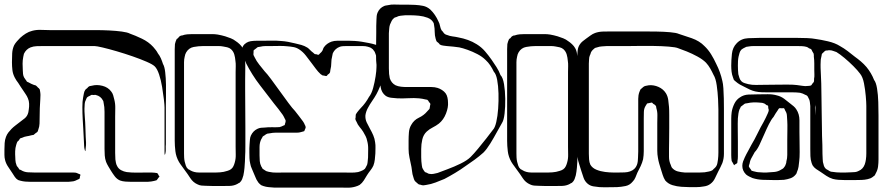

<svg xmlns="http://www.w3.org/2000/svg" viewBox="-33 -779 3987 867"><path d="M716 -301Q716 -290 716 -266Q716 -242 716 -214.5Q716 -187 716 -163Q716 -139 716 -128Q715 -118 715.5 -107.5Q716 -97 714 -87L711 -78V-81Q710 -83 710 -89V-294Q710 -305 707 -330.5Q704 -356 699 -386.5Q694 -417 685.5 -442.5Q677 -468 666 -479Q657 -488 629.5 -500Q602 -512 566 -524.5Q530 -537 494 -547.5Q458 -558 430.5 -564.5Q403 -571 394 -571H160Q147 -571 132.5 -570.5Q118 -570 105 -565Q85 -557 75 -536L72 -522Q69 -507 69 -491.5Q69 -476 70 -461Q70 -454 71 -445Q72 -436 76 -429Q77 -427 79 -424.5Q81 -422 82 -420Q84 -418 85.5 -415.5Q87 -413 88 -411Q90 -409 96 -407Q108 -400 119 -396L129 -393Q132 -391 134.5 -388Q137 -385 139 -383Q141 -382 142.5 -380.5Q144 -379 145 -377Q147 -376 147 -372.5Q147 -369 148 -367Q151 -352 149 -331Q146 -291 146 -249Q146 -235 145.5 -221Q145 -207 140 -194Q139 -192 138.5 -189Q138 -186 136 -184Q135 -182 132 -180.5Q129 -179 127 -177Q126 -176 123.5 -174Q121 -172 119 -170Q117 -169 113.5 -169Q110 -169 108 -168Q98 -165 87.5 -163.5Q77 -162 67 -157Q65 -156 62 -155.5Q59 -155 57 -153Q56 -152 54.5 -149Q53 -146 51 -144Q45 -140 44 -136Q43 -134 42 -130.5Q41 -127 40 -124Q36 -111 35.5 -96.5Q35 -82 36 -69Q36 -62 36.5 -56.5Q37 -51 38 -45Q39 -42 40 -38.5Q41 -35 42 -32Q43 -29 45.5 -26.5Q48 -24 50 -21L54 -14Q56 -13 59.5 -12Q63 -11 65 -9Q78 -2 92.5 -1Q107 0 121 0H294Q301 0 306.5 0.5Q312 1 318 4Q320 5 322.5 6Q325 7 328 8Q328 9 329 9Q330 9 330 10Q331 11 329.5 13.5Q328 16 328 18Q328 24 326 28Q325 29 323.5 29.5Q322 30 320 31L307 37Q300 40 291.5 40.5Q283 41 276 42H105Q93 42 81.5 41Q70 40 59 37L49 34Q40 29 34 20Q28 11 23 3Q14 -11 4 -25.5Q-6 -40 -10 -56Q-13 -67 -13 -79.5Q-13 -92 -13 -104Q-13 -118 -12 -133Q-11 -148 -6 -161Q-2 -172 5 -181Q12 -190 19 -197Q27 -205 35.5 -211.5Q44 -218 53 -225Q67 -235 79 -245Q91 -255 95 -272Q96 -275 96 -278.5Q96 -282 97 -285Q99 -297 98.5 -310.5Q98 -324 93 -335Q89 -345 83 -353.5Q77 -362 72 -370Q66 -378 60.5 -387Q55 -396 49 -405Q45 -410 41 -416Q37 -422 34 -428Q25 -445 23 -462.5Q21 -480 21 -498Q21 -518 22 -538Q23 -558 31 -575Q36 -584 43.5 -592.5Q51 -601 58 -608Q70 -619 83.5 -627.5Q97 -636 113 -640Q132 -645 153 -644Q174 -643 193 -643H366Q377 -643 403 -643Q429 -643 460 -641.5Q491 -640 517 -636.5Q543 -633 554 -627Q577 -619 607.5 -604.5Q638 -590 659 -567Q665 -560 670.5 -553Q676 -546 680 -538Q688 -528 693.5 -515.5Q699 -503 703 -490Q710 -479 713 -453Q716 -427 716.5 -396.5Q717 -366 716.5 -339.5Q716 -313 716 -301ZM677 3Q679 4 681 8Q683 12 684 14Q685 15 686 16Q687 17 687 19Q686 20 685 21Q684 22 683 23Q681 26 678.5 29.5Q676 33 674 35Q672 36 668.5 36.5Q665 37 663 38Q652 41 634 42H559Q547 42 533.5 41Q520 40 509 36Q495 30 485.5 17.5Q476 5 468 -8Q462 -18 456 -28Q450 -38 446 -48Q441 -62 440 -77Q439 -92 439 -106V-274Q439 -297 435 -314Q434 -316 434 -319.5Q434 -323 432 -325Q422 -345 400 -350Q398 -351 395 -350.5Q392 -350 390 -350Q387 -350 384 -350.5Q381 -351 379 -350L372 -346Q369 -345 365.5 -343Q362 -341 360 -339Q359 -338 358 -335.5Q357 -333 356 -331Q355 -328 353.5 -325Q352 -322 351 -319Q350 -315 349.5 -310Q349 -305 349 -300Q348 -288 348.5 -275.5Q349 -263 350 -250Q352 -228 352.5 -206Q353 -184 354 -161Q355 -148 355.5 -135.5Q356 -123 354 -111Q354 -108 353.5 -105Q353 -102 353 -100Q353 -97 352 -97Q351 -96 351 -98Q351 -100 350 -101Q347 -112 347 -119Q346 -139 345 -159Q344 -179 343 -198Q342 -213 340.5 -240.5Q339 -268 339 -295Q339 -322 342 -337Q344 -346 345.5 -356Q347 -366 352 -373Q354 -376 357 -378Q360 -380 362 -382Q364 -386 368 -388Q370 -390 374 -390.5Q378 -391 382 -392Q404 -398 429.5 -391.5Q455 -385 469 -366Q475 -359 478 -349Q481 -339 483 -330Q488 -311 487.5 -290.5Q487 -270 487 -251V-118Q487 -103 487 -88.5Q487 -74 488 -59Q489 -52 490.5 -44Q492 -36 496 -29Q502 -17 514 -10.5Q526 -4 539 -2Q562 1 587.5 0.5Q613 0 635 0Q643 0 651 0Q659 0 666 1Q668 2 672 2Q676 2 677 3Z M1074 -419Q1074 -410 1074 -375.5Q1074 -341 1074.5 -295Q1075 -249 1075 -202.5Q1075 -156 1075 -121.5Q1075 -87 1074 -78Q1074 -64 1073 -49.5Q1072 -35 1071 -21Q1070 -13 1069 -4Q1068 5 1066 13Q1064 21 1060.5 30Q1057 39 1049 46Q1048 47 1045 48Q1042 49 1040 51Q1024 60 1004 60.5Q984 61 966 61Q949 61 931.5 61Q914 61 897 60Q887 60 877.5 59Q868 58 860 54Q839 45 826.5 25.5Q814 6 801 -11Q795 -20 788 -29Q781 -38 775 -48Q762 -71 759 -96Q756 -121 756 -143V-534Q756 -545 756 -557Q756 -569 757 -580Q758 -585 760 -591Q762 -597 764 -601Q765 -604 770 -606Q772 -608 774.5 -611.5Q777 -615 780 -616Q783 -619 790 -619Q801 -623 812.5 -624Q824 -625 835 -625H899Q912 -625 924.5 -625Q937 -625 950 -623Q958 -622 967 -619.5Q976 -617 984 -615Q997 -611 1009.5 -606Q1022 -601 1032 -593Q1040 -588 1049 -579.5Q1058 -571 1063 -562Q1070 -550 1071.5 -535.5Q1073 -521 1074 -507Q1075 -485 1074.5 -463.5Q1074 -442 1074 -419ZM908 0Q925 0 943 0Q961 0 977 -3Q985 -5 994 -7.5Q1003 -10 1010 -15Q1017 -20 1021 -28.5Q1025 -37 1027 -45Q1032 -62 1031.5 -80.5Q1031 -99 1031 -116V-454Q1031 -467 1031.5 -479.5Q1032 -492 1030 -505Q1029 -519 1025 -533Q1021 -547 1010 -557Q1003 -563 993 -565.5Q983 -568 975 -569Q965 -571 955 -571Q945 -571 935 -571H884Q864 -571 842 -567Q820 -563 808 -543Q803 -535 801 -523Q798 -511 798 -498Q798 -485 798 -472V-86Q798 -77 798.5 -67.5Q799 -58 801 -49Q803 -41 806 -31.5Q809 -22 816 -16Q818 -14 821 -13Q824 -12 826 -10Q843 0 865 0Q887 0 908 0Z M1699 -481Q1699 -446 1692 -417Q1688 -401 1681.5 -385Q1675 -369 1667 -354Q1658 -338 1647.5 -323Q1637 -308 1628 -291Q1624 -284 1621 -275Q1618 -266 1617 -258Q1616 -241 1623 -226Q1630 -211 1638 -197Q1646 -183 1652.5 -168Q1659 -153 1661 -136Q1663 -124 1662.5 -111Q1662 -98 1662 -86Q1661 -72 1659.5 -58Q1658 -44 1653 -31Q1648 -20 1640 -10Q1632 0 1625 11Q1618 23 1610 35.5Q1602 48 1591 56Q1587 58 1581.5 60.5Q1576 63 1571 64Q1554 69 1534.5 68.5Q1515 68 1497 68H1361Q1350 68 1328.5 68Q1307 68 1282.5 68Q1258 68 1236.5 68Q1215 68 1204 68Q1191 67 1179.5 66Q1168 65 1156 61Q1154 60 1151 59Q1148 58 1146 57Q1142 54 1137.5 49.5Q1133 45 1131 41Q1125 33 1121.5 23.5Q1118 14 1114 6Q1110 -5 1104.5 -16.5Q1099 -28 1097 -40Q1094 -52 1093.5 -65Q1093 -78 1093 -90Q1093 -100 1093 -109Q1093 -118 1094 -128Q1095 -138 1095.5 -148Q1096 -158 1100 -167Q1110 -188 1129 -197Q1137 -201 1145.5 -202Q1154 -203 1162 -203Q1179 -205 1196 -204.5Q1213 -204 1229 -205Q1234 -206 1238.5 -208Q1243 -210 1247 -212Q1249 -213 1250 -213Q1251 -213 1252 -214Q1254 -216 1253.5 -217.5Q1253 -219 1254 -220Q1255 -223 1256 -226.5Q1257 -230 1257 -233Q1257 -235 1256 -237.5Q1255 -240 1254 -241Q1249 -252 1244 -260Q1224 -288 1204 -312L1141 -394Q1123 -417 1106.5 -443.5Q1090 -470 1079 -492Q1075 -504 1070 -515.5Q1065 -527 1063 -539Q1062 -542 1061 -545.5Q1060 -549 1060 -552Q1060 -574 1080 -586Q1088 -591 1099 -593Q1112 -595 1125.5 -595Q1139 -595 1152 -595Q1173 -595 1193.5 -595.5Q1214 -596 1235 -594Q1252 -593 1268 -590Q1284 -587 1300 -583Q1314 -580 1328 -576Q1342 -572 1355 -564Q1361 -560 1367 -553.5Q1373 -547 1380 -542Q1382 -541 1384 -538.5Q1386 -536 1388 -535Q1390 -534 1396 -534Q1398 -533 1401.5 -532Q1405 -531 1406 -532Q1408 -533 1409.5 -535Q1411 -537 1412 -538Q1414 -540 1416.5 -542Q1419 -544 1420 -546Q1424 -551 1425.5 -556.5Q1427 -562 1430 -566Q1442 -583 1464 -591Q1476 -595 1490 -595Q1504 -595 1517 -595Q1531 -595 1544 -595Q1557 -595 1570 -594Q1586 -593 1601 -590.5Q1616 -588 1631 -585Q1648 -582 1665 -576.5Q1682 -571 1691 -555Q1693 -552 1693.5 -548.5Q1694 -545 1695 -542Q1700 -529 1700 -513.5Q1700 -498 1699 -481ZM1659 -545Q1656 -548 1653.5 -552.5Q1651 -557 1647 -559Q1644 -562 1638.5 -564.5Q1633 -567 1628 -568Q1618 -571 1605 -571Q1592 -571 1581 -571H1531Q1524 -571 1516 -570.5Q1508 -570 1502 -568Q1480 -560 1470 -539Q1469 -536 1468.5 -532.5Q1468 -529 1467 -525Q1463 -510 1463 -494.5Q1463 -479 1459 -464Q1458 -461 1458 -457Q1458 -453 1456 -450Q1454 -446 1447 -442Q1446 -441 1444.5 -438.5Q1443 -436 1441 -436Q1440 -435 1437 -436Q1434 -437 1433 -437Q1430 -438 1427 -438Q1424 -438 1422 -439Q1421 -440 1419 -441.5Q1417 -443 1415 -444Q1403 -455 1393.5 -468Q1384 -481 1374 -494Q1362 -510 1348.5 -527.5Q1335 -545 1318 -556Q1306 -564 1292 -566.5Q1278 -569 1264 -570Q1246 -572 1227.5 -571.5Q1209 -571 1190 -571Q1178 -571 1166 -571Q1154 -571 1142 -568Q1139 -567 1135.5 -567Q1132 -567 1129 -565Q1127 -564 1123 -560Q1121 -559 1117.5 -556Q1114 -553 1112 -551V-543Q1112 -540 1111.5 -536.5Q1111 -533 1112 -530Q1114 -525 1117 -520Q1125 -503 1137.5 -487.5Q1150 -472 1162 -457Q1173 -446 1191.5 -421Q1210 -396 1230.5 -367.5Q1251 -339 1269.5 -314Q1288 -289 1299 -278Q1308 -267 1317 -255Q1326 -243 1335 -231Q1338 -227 1340 -223Q1342 -219 1344 -214Q1345 -213 1346 -210.5Q1347 -208 1347 -206Q1348 -203 1346 -199Q1344 -195 1343 -192Q1342 -191 1342 -189.5Q1342 -188 1341 -187Q1340 -186 1338.5 -186Q1337 -186 1335 -185L1324 -182Q1317 -180 1309 -180Q1301 -180 1294 -180H1244Q1229 -180 1214 -180Q1199 -180 1185 -177Q1182 -176 1178 -176Q1174 -176 1171 -174Q1169 -173 1166.5 -171.5Q1164 -170 1162 -168Q1160 -167 1157.5 -165.5Q1155 -164 1153 -162Q1152 -160 1150.5 -156.5Q1149 -153 1147 -151Q1139 -135 1139 -115Q1139 -95 1139 -77Q1139 -64 1140 -51.5Q1141 -39 1147 -27Q1149 -25 1150 -22.5Q1151 -20 1152 -18Q1155 -15 1159 -13Q1161 -12 1164 -9.5Q1167 -7 1170 -6Q1172 -5 1175.5 -4.5Q1179 -4 1181 -3Q1199 1 1217.5 0.5Q1236 0 1254 0H1515Q1532 0 1550 0.5Q1568 1 1584 -2Q1591 -4 1596 -6Q1601 -8 1607 -11Q1609 -13 1611 -14Q1613 -15 1614 -16Q1616 -18 1617.5 -21Q1619 -24 1620 -26Q1621 -28 1622.5 -30.5Q1624 -33 1625 -36Q1627 -43 1627.5 -52Q1628 -61 1629 -68Q1629 -86 1629.5 -105.5Q1630 -125 1625 -143Q1623 -154 1618 -164Q1613 -174 1607 -184Q1600 -195 1591 -205.5Q1582 -216 1577 -229Q1576 -231 1574 -234.5Q1572 -238 1572 -241Q1571 -245 1573 -249Q1573 -252 1573 -256Q1573 -260 1574 -263Q1575 -265 1577 -267.5Q1579 -270 1580 -272Q1584 -277 1588 -282Q1592 -287 1596 -291Q1607 -302 1616.5 -315Q1626 -328 1633 -341Q1645 -356 1652 -382Q1659 -408 1663 -434Q1667 -460 1667 -475Q1667 -487 1667.5 -500Q1668 -513 1666 -525Q1665 -530 1663 -534.5Q1661 -539 1659 -545Z M2234 -224Q2225 -209 2211 -183Q2197 -157 2181 -131Q2165 -105 2150 -90Q2131 -73 2110.5 -58Q2090 -43 2069 -29Q2047 -13 2022 2Q1997 17 1974 29Q1955 37 1934 45Q1913 53 1892 56Q1889 56 1885.5 57Q1882 58 1878 58Q1875 58 1871.5 57Q1868 56 1865 55Q1864 55 1861.5 54.5Q1859 54 1857 53Q1855 52 1851 48Q1849 46 1846 43.5Q1843 41 1841 39Q1838 35 1836 29Q1834 23 1833 19Q1829 8 1828 -3.5Q1827 -15 1825 -25Q1823 -36 1820.5 -46.5Q1818 -57 1816 -68Q1812 -87 1812 -106Q1812 -125 1812 -144Q1812 -162 1813.5 -181Q1815 -200 1824 -215Q1836 -237 1858.5 -247.5Q1881 -258 1896 -276Q1898 -279 1902 -282.5Q1906 -286 1907 -289Q1908 -292 1908 -295.5Q1908 -299 1909 -302Q1909 -304 1910 -306.5Q1911 -309 1910 -310Q1910 -312 1908 -314.5Q1906 -317 1904 -318Q1903 -323 1898 -327Q1897 -329 1893.5 -329Q1890 -329 1888 -330Q1881 -332 1874 -333Q1867 -334 1859 -335Q1837 -337 1810.5 -335.5Q1784 -334 1761 -335Q1748 -336 1734 -337.5Q1720 -339 1709 -346Q1690 -360 1686 -385.5Q1682 -411 1677 -432Q1674 -446 1671.5 -460Q1669 -474 1667 -488Q1665 -503 1665 -531.5Q1665 -560 1665.5 -588.5Q1666 -617 1666 -632Q1666 -647 1666 -661.5Q1666 -676 1667 -691Q1667 -699 1668 -707Q1669 -715 1672 -722Q1681 -743 1702 -752Q1707 -754 1712 -754.5Q1717 -755 1721 -756Q1733 -759 1747 -758.5Q1761 -758 1774 -758Q1791 -758 1807.5 -758Q1824 -758 1841 -757Q1860 -756 1877.5 -752.5Q1895 -749 1910 -736Q1933 -714 1947 -682Q1952 -673 1954 -662Q1956 -651 1961 -642Q1963 -640 1965 -638Q1967 -636 1968 -634Q1972 -628 1975 -626Q1980 -622 1986 -621Q1998 -616 2011 -614.5Q2024 -613 2037 -610Q2059 -606 2080 -598.5Q2101 -591 2120 -579Q2141 -566 2157 -547.5Q2173 -529 2187 -509Q2198 -493 2209 -476Q2220 -459 2227 -440Q2238 -429 2243 -399Q2248 -369 2248.5 -333Q2249 -297 2245.5 -266.5Q2242 -236 2234 -224ZM2197 -455Q2190 -470 2181 -483.5Q2172 -497 2160 -508Q2145 -523 2123 -534.5Q2101 -546 2078.5 -554Q2056 -562 2041 -565Q2028 -567 2013.5 -568.5Q1999 -570 1985 -571Q1978 -572 1969 -573Q1960 -574 1953 -578Q1952 -580 1950 -582Q1948 -584 1946 -586Q1940 -590 1938 -593Q1937 -595 1936 -598.5Q1935 -602 1934 -605Q1930 -619 1930 -635Q1930 -651 1927 -666Q1926 -668 1926 -671.5Q1926 -675 1924 -677Q1916 -692 1897.5 -699Q1879 -706 1858.5 -708Q1838 -710 1823 -710H1796Q1786 -709 1776 -708Q1766 -707 1757 -702Q1755 -701 1752 -700.5Q1749 -700 1747 -698Q1740 -693 1735.5 -684.5Q1731 -676 1728 -668Q1725 -659 1724.5 -649Q1724 -639 1723 -629V-496Q1723 -483 1723 -470Q1723 -457 1724 -445Q1725 -441 1725.5 -436Q1726 -431 1727 -426Q1734 -404 1753 -394Q1764 -389 1777.5 -387.5Q1791 -386 1802 -386H1887Q1901 -386 1915.5 -386Q1930 -386 1943 -382Q1953 -379 1963 -372.5Q1973 -366 1979 -358Q1985 -350 1987.5 -338.5Q1990 -327 1990 -317Q1992 -295 1981 -266.5Q1970 -238 1949 -221Q1936 -211 1921 -203.5Q1906 -196 1894 -185Q1879 -171 1874 -149.5Q1869 -128 1869 -106Q1869 -84 1869 -69Q1869 -51 1872 -31Q1873 -29 1873 -26Q1873 -23 1874 -21Q1876 -17 1879.5 -11Q1883 -5 1886 -2L1894 1Q1896 2 1899.5 4Q1903 6 1906 6Q1915 8 1925 6Q1935 4 1943 2Q1958 -4 1988 -15Q2018 -26 2047.5 -40.5Q2077 -55 2092 -70Q2107 -85 2126 -108Q2145 -131 2163.5 -154.5Q2182 -178 2193 -193Q2202 -202 2208 -228Q2214 -254 2216.5 -288.5Q2219 -323 2218 -357.5Q2217 -392 2212 -418.5Q2207 -445 2197 -455Z M2575 -419Q2575 -410 2575 -375.5Q2575 -341 2575.5 -295Q2576 -249 2576 -202.5Q2576 -156 2576 -121.5Q2576 -87 2575 -78Q2575 -64 2574 -49.5Q2573 -35 2572 -21Q2571 -13 2570 -4Q2569 5 2567 13Q2565 21 2561.5 30Q2558 39 2550 46Q2549 47 2546 48Q2543 49 2541 51Q2525 60 2505 60.5Q2485 61 2467 61Q2450 61 2432.5 61Q2415 61 2398 60Q2388 60 2378.5 59Q2369 58 2361 54Q2340 45 2327.5 25.5Q2315 6 2302 -11Q2296 -20 2289 -29Q2282 -38 2276 -48Q2263 -71 2260 -96Q2257 -121 2257 -143V-534Q2257 -545 2257 -557Q2257 -569 2258 -580Q2259 -585 2261 -591Q2263 -597 2265 -601Q2266 -604 2271 -606Q2273 -608 2275.5 -611.5Q2278 -615 2281 -616Q2284 -619 2291 -619Q2302 -623 2313.5 -624Q2325 -625 2336 -625H2400Q2413 -625 2425.5 -625Q2438 -625 2451 -623Q2459 -622 2468 -619.5Q2477 -617 2485 -615Q2498 -611 2510.5 -606Q2523 -601 2533 -593Q2541 -588 2550 -579.5Q2559 -571 2564 -562Q2571 -550 2572.5 -535.5Q2574 -521 2575 -507Q2576 -485 2575.5 -463.5Q2575 -442 2575 -419ZM2409 0Q2426 0 2444 0Q2462 0 2478 -3Q2486 -5 2495 -7.5Q2504 -10 2511 -15Q2518 -20 2522 -28.5Q2526 -37 2528 -45Q2533 -62 2532.5 -80.5Q2532 -99 2532 -116V-454Q2532 -467 2532.5 -479.5Q2533 -492 2531 -505Q2530 -519 2526 -533Q2522 -547 2511 -557Q2504 -563 2494 -565.5Q2484 -568 2476 -569Q2466 -571 2456 -571Q2446 -571 2436 -571H2385Q2365 -571 2343 -567Q2321 -563 2309 -543Q2304 -535 2302 -523Q2299 -511 2299 -498Q2299 -485 2299 -472V-86Q2299 -77 2299.5 -67.5Q2300 -58 2302 -49Q2304 -41 2307 -31.5Q2310 -22 2317 -16Q2319 -14 2322 -13Q2325 -12 2327 -10Q2344 0 2366 0Q2388 0 2409 0Z M3236 -254V-126Q3236 -106 3236 -84.5Q3236 -63 3229 -43Q3225 -33 3220 -23.5Q3215 -14 3210 -4Q3203 10 3195.5 26Q3188 42 3174 52Q3162 61 3144 63Q3128 66 3112 66Q3096 66 3080 66Q3065 66 3044 64.5Q3023 63 3003.5 57Q2984 51 2971 36Q2964 25 2959.5 11Q2955 -3 2951 -16Q2947 -29 2943.5 -41Q2940 -53 2938 -66Q2935 -82 2935 -98Q2935 -114 2935 -130V-223Q2935 -240 2935.5 -257Q2936 -274 2931 -290Q2930 -292 2930 -296Q2930 -300 2928 -301Q2927 -304 2923 -306.5Q2919 -309 2917 -310L2911 -316Q2909 -316 2905.5 -315Q2902 -314 2900 -314Q2899 -313 2895.5 -313Q2892 -313 2890 -312Q2888 -311 2886.5 -307.5Q2885 -304 2883 -302Q2875 -290 2874.5 -274Q2874 -258 2874 -244V-133Q2874 -115 2874 -96.5Q2874 -78 2871 -60Q2867 -44 2860 -29Q2853 -14 2845 1Q2841 11 2836.5 22Q2832 33 2824 41Q2811 57 2792 61Q2773 65 2753 66Q2734 66 2714 66.5Q2694 67 2674 66Q2661 65 2646.5 62.5Q2632 60 2621 51Q2608 40 2602.5 24.5Q2597 9 2592 -7Q2588 -22 2582.5 -37.5Q2577 -53 2575 -69Q2574 -83 2573.5 -96.5Q2573 -110 2573 -123V-522Q2574 -536 2575.5 -551Q2577 -566 2585 -578Q2590 -586 2598 -592.5Q2606 -599 2613 -604Q2623 -611 2633 -618.5Q2643 -626 2654 -630Q2671 -636 2690 -636.5Q2709 -637 2727 -637H2833Q2844 -637 2872 -637Q2900 -637 2932.5 -636.5Q2965 -636 2993 -633.5Q3021 -631 3032 -626Q3055 -619 3090.5 -606.5Q3126 -594 3148 -571Q3165 -555 3178 -534Q3191 -513 3201 -491Q3220 -454 3229 -413Q3232 -402 3233.5 -380.5Q3235 -359 3235.5 -334.5Q3236 -310 3236 -288Q3236 -266 3236 -254ZM3189 -441Q3182 -456 3174 -470Q3166 -484 3155 -496Q3140 -511 3116 -524Q3092 -537 3068.5 -546.5Q3045 -556 3030 -561Q3019 -566 2987 -568.5Q2955 -571 2917.5 -571.5Q2880 -572 2848 -571.5Q2816 -571 2805 -571H2707Q2696 -570 2685 -569.5Q2674 -569 2663 -565Q2661 -564 2657.5 -563.5Q2654 -563 2652 -561Q2649 -559 2644 -554Q2639 -549 2637 -545Q2635 -542 2634 -537.5Q2633 -533 2631 -530Q2627 -521 2627 -511Q2627 -501 2626 -492V-85Q2626 -73 2627 -59.5Q2628 -46 2633 -35Q2642 -20 2660.5 -12.5Q2679 -5 2699.5 -2.5Q2720 0 2735 0H2762Q2774 0 2787.5 -0.5Q2801 -1 2812 -5Q2835 -13 2843 -34Q2846 -42 2847 -51Q2848 -60 2848 -67Q2849 -81 2849 -95Q2849 -109 2849 -123V-301Q2849 -316 2849 -332.5Q2849 -349 2854 -363Q2855 -365 2856.5 -369Q2858 -373 2859 -375Q2861 -377 2863.5 -379Q2866 -381 2867 -382Q2869 -384 2871.5 -386Q2874 -388 2876 -389Q2880 -391 2886.5 -392Q2893 -393 2897 -394Q2919 -396 2940.5 -386.5Q2962 -377 2974 -358Q2982 -345 2984.5 -328Q2987 -311 2988 -296Q2989 -285 2989 -258.5Q2989 -232 2989 -201.5Q2989 -171 2988.5 -144.5Q2988 -118 2988 -107Q2988 -90 2988 -70.5Q2988 -51 2996 -34Q2998 -27 3001 -22Q3012 -9 3027.5 -5Q3043 -1 3059 0H3106Q3117 0 3128 0Q3139 0 3149 -1Q3158 -3 3168 -4.5Q3178 -6 3185 -11Q3187 -13 3189 -15.5Q3191 -18 3193 -19Q3195 -21 3197.5 -23.5Q3200 -26 3201 -28Q3205 -34 3206.5 -42.5Q3208 -51 3209 -58Q3211 -74 3211 -90Q3211 -106 3211 -122V-285Q3211 -300 3209.5 -331Q3208 -362 3203.5 -393.5Q3199 -425 3189 -441Z M3934 -216Q3934 -205 3934 -183.5Q3934 -162 3934 -137.5Q3934 -113 3934 -91.5Q3934 -70 3934 -59Q3934 -43 3932 -27Q3930 -11 3922 3Q3920 8 3917 13Q3916 14 3913 16Q3910 18 3908 20Q3906 21 3903.5 23Q3901 25 3898 26Q3895 27 3891.5 28Q3888 29 3885 30Q3872 33 3858.5 33.5Q3845 34 3832 34H3779Q3766 34 3753 33Q3740 32 3728 29Q3712 24 3698.5 15Q3685 6 3672 -3Q3662 -9 3652 -16Q3642 -23 3636 -33Q3635 -35 3634 -38Q3633 -41 3632 -43Q3627 -58 3626.5 -74Q3626 -90 3626 -106V-300Q3625 -309 3624 -318.5Q3623 -328 3618 -336Q3617 -338 3615 -342Q3613 -346 3611 -347Q3609 -349 3603 -351Q3593 -357 3580 -360Q3564 -362 3547.5 -362Q3531 -362 3514 -362H3434Q3421 -362 3406.5 -362.5Q3392 -363 3378 -366Q3365 -369 3353 -374.5Q3341 -380 3330 -386Q3319 -391 3308.5 -397Q3298 -403 3289 -411L3281 -418Q3280 -420 3279 -423.5Q3278 -427 3277 -429Q3272 -442 3270.5 -455.5Q3269 -469 3269 -483Q3269 -506 3272 -535.5Q3275 -565 3294 -584Q3314 -605 3345.5 -606.5Q3377 -608 3399 -608H3524Q3539 -608 3563 -608Q3587 -608 3611 -607Q3635 -606 3650 -603Q3673 -600 3705.5 -592.5Q3738 -585 3760 -571Q3778 -561 3794.5 -548.5Q3811 -536 3827 -523Q3841 -513 3854.5 -501.5Q3868 -490 3880 -476Q3902 -449 3914 -418Q3923 -407 3927.5 -379Q3932 -351 3933 -318Q3934 -285 3934 -256.5Q3934 -228 3934 -216ZM3643 -423Q3645 -433 3644.5 -442.5Q3644 -452 3644 -462Q3644 -477 3644 -492.5Q3644 -508 3642 -523Q3642 -526 3642 -530Q3642 -534 3641 -537L3634 -549Q3633 -551 3632.5 -553Q3632 -555 3630 -556Q3629 -558 3625.5 -559Q3622 -560 3620 -561Q3618 -563 3615.5 -564.5Q3613 -566 3610 -567Q3600 -570 3589 -570.5Q3578 -571 3568 -571Q3557 -571 3532.5 -571Q3508 -571 3479 -571Q3450 -571 3425.5 -571Q3401 -571 3390 -571Q3380 -571 3369 -571Q3358 -571 3347 -569Q3344 -568 3340.5 -568Q3337 -568 3334 -566Q3332 -565 3329 -563.5Q3326 -562 3324 -561Q3323 -560 3320 -558.5Q3317 -557 3315 -555Q3309 -549 3306.5 -540Q3304 -531 3302 -523Q3300 -513 3299.5 -503.5Q3299 -494 3299 -483Q3299 -473 3299.5 -463.5Q3300 -454 3301 -444Q3303 -436 3306 -427Q3309 -418 3315 -412Q3321 -406 3330 -403.5Q3339 -401 3346 -399Q3363 -395 3381 -395.5Q3399 -396 3418 -396Q3433 -396 3462.5 -396.5Q3492 -397 3521 -397Q3550 -397 3565 -395Q3577 -394 3590 -391.5Q3603 -389 3616 -391Q3618 -391 3622.5 -391.5Q3627 -392 3629 -393Q3631 -394 3633 -397.5Q3635 -401 3636 -402Q3638 -404 3639.5 -406Q3641 -408 3642 -409Q3643 -412 3643 -416Q3643 -420 3643 -423ZM3877 -58Q3879 -72 3879 -86Q3879 -100 3879 -114V-301Q3879 -316 3876.5 -345Q3874 -374 3868.5 -402.5Q3863 -431 3851 -446Q3840 -461 3820.5 -480.5Q3801 -500 3780 -517.5Q3759 -535 3744 -544Q3737 -546 3729.5 -549Q3722 -552 3715 -552Q3711 -553 3703 -551Q3702 -551 3699 -551Q3696 -551 3694 -550Q3692 -549 3689 -546Q3686 -543 3684 -541Q3683 -540 3681.5 -539Q3680 -538 3679 -536Q3678 -535 3677.5 -532.5Q3677 -530 3677 -528Q3676 -522 3674.5 -516.5Q3673 -511 3673 -504Q3672 -488 3672.5 -472Q3673 -456 3674 -438Q3675 -429 3675.5 -401.5Q3676 -374 3676.5 -338Q3677 -302 3677.5 -266Q3678 -230 3678.5 -202.5Q3679 -175 3679 -166Q3680 -146 3680.5 -125Q3681 -104 3681 -84Q3682 -73 3682 -60Q3682 -47 3686 -36Q3688 -25 3696 -17Q3698 -15 3701 -13.5Q3704 -12 3706 -11Q3708 -10 3710.5 -8Q3713 -6 3716 -5Q3718 -4 3721 -3.5Q3724 -3 3726 -3Q3744 0 3761 0Q3774 0 3786.5 0Q3799 0 3812 -1Q3820 -1 3828.5 -2Q3837 -3 3844 -7Q3864 -15 3872 -37Q3874 -42 3875 -47.5Q3876 -53 3877 -58ZM3577 -182Q3577 -167 3577.5 -142Q3578 -117 3578 -92Q3578 -67 3576 -52Q3575 -39 3573 -26.5Q3571 -14 3566 -3Q3565 0 3564 3Q3563 6 3561 8Q3551 21 3536.5 26Q3522 31 3507 33Q3495 34 3482.5 34Q3470 34 3457 34Q3435 34 3411 33Q3387 32 3365 25Q3358 22 3350 18Q3342 14 3336 9Q3319 -8 3319 -30Q3319 -40 3322.5 -50Q3326 -60 3330 -68Q3337 -83 3345 -97Q3353 -111 3360 -125Q3374 -148 3388 -177Q3402 -206 3415 -228Q3420 -238 3425 -247.5Q3430 -257 3434 -267Q3435 -270 3436.5 -273.5Q3438 -277 3438 -280Q3439 -282 3438 -284.5Q3437 -287 3437 -288Q3436 -290 3436 -295Q3436 -300 3435 -302Q3434 -303 3432.5 -303Q3431 -303 3429 -304Q3426 -306 3422.5 -309Q3419 -312 3414 -313Q3410 -315 3404 -315Q3398 -315 3393 -316Q3381 -317 3368 -316.5Q3355 -316 3342 -313Q3339 -312 3335.5 -312Q3332 -312 3329 -310L3320 -303Q3319 -302 3316.5 -300.5Q3314 -299 3312 -297Q3311 -295 3310 -292Q3309 -289 3307 -287Q3303 -277 3301.5 -266.5Q3300 -256 3299 -245Q3298 -223 3298.5 -192.5Q3299 -162 3299 -139V-72Q3299 -67 3298.5 -61.5Q3298 -56 3297 -51Q3297 -50 3297 -47.5Q3297 -45 3296 -43Q3295 -41 3290.5 -39Q3286 -37 3284 -35Q3284 -33 3282 -33Q3281 -34 3280.5 -35.5Q3280 -37 3279 -38Q3278 -41 3275.5 -44.5Q3273 -48 3271 -52Q3270 -58 3269.5 -65.5Q3269 -73 3269 -79V-212Q3269 -227 3269 -242.5Q3269 -258 3271 -273Q3274 -292 3283 -310.5Q3292 -329 3308 -339Q3325 -351 3347 -352Q3369 -353 3389 -353Q3410 -353 3433 -353.5Q3456 -354 3476 -348Q3493 -344 3508 -333Q3523 -322 3536 -311Q3544 -305 3551 -299Q3558 -293 3563 -285Q3577 -264 3577 -235.5Q3577 -207 3577 -182ZM3649 -258V-296Q3649 -298 3648.5 -301Q3648 -304 3648 -306Q3648 -307 3648.5 -308Q3649 -309 3648 -307V-304Q3648 -301 3647.5 -298Q3647 -295 3647 -292Q3648 -283 3648 -274.5Q3648 -266 3649 -258ZM3518 -50Q3522 -64 3522 -79.5Q3522 -95 3522 -109Q3522 -124 3522 -147Q3522 -170 3522.5 -193.5Q3523 -217 3522 -232Q3521 -243 3520.5 -256Q3520 -269 3513 -279Q3512 -281 3510.5 -285Q3509 -289 3507 -290Q3506 -291 3503 -290.5Q3500 -290 3498 -290Q3496 -290 3492 -290.5Q3488 -291 3486 -290Q3484 -289 3482 -286Q3480 -283 3479 -281Q3474 -274 3469.5 -267Q3465 -260 3460 -251Q3450 -240 3439 -218Q3428 -196 3417.5 -171.5Q3407 -147 3396.5 -125Q3386 -103 3375 -92Q3369 -80 3361.5 -67.5Q3354 -55 3352 -41Q3351 -38 3349.5 -33.5Q3348 -29 3349 -26L3354 -18Q3356 -17 3357.5 -13.5Q3359 -10 3361 -8Q3362 -7 3364.5 -7Q3367 -7 3368 -6Q3376 -4 3383 -2.5Q3390 -1 3397 -1Q3405 0 3413 0Q3421 0 3429 0Q3446 -1 3463.5 -2.5Q3481 -4 3496 -14Q3498 -15 3500.5 -16.5Q3503 -18 3505 -20Q3508 -23 3511 -28Q3514 -33 3515 -37Q3518 -43 3518 -50Z"/></svg>

Font: Rubik Vinyl
Style: Regular
Weight: 400
Designer: Hubert and Fischer, NaN
Foundry: Hubert and Fischer, NaN
Version: Version 2.200